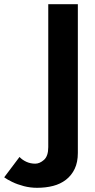

<svg xmlns="http://www.w3.org/2000/svg" viewBox="-156 -691 451 915"><path d="M-63 57 -136 154Q-121 165 -97 176.5Q-73 188 -42.5 196Q-12 204 21 204Q62 204 97 195Q132 186 158.5 165.5Q185 145 200 113.5Q215 82 215 38V-671H74V10Q74 53 53.5 71Q33 89 12 89Q-11 89 -30.5 80Q-50 71 -63 57Z"/></svg>

Font: SpinnyJost
Style: Regular
Weight: 600
Version: Version 3.710